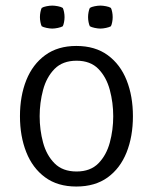

<svg xmlns="http://www.w3.org/2000/svg" viewBox="-20 -670 559 702"><path d="M466 -245Q466 -171 442.8 -112.8Q419.5 -54.5 373.5 -21.2Q327.5 12 259 12Q190.5 12 144.8 -21.8Q99 -55.5 76 -113.8Q53 -172 53 -245Q53 -319 76.2 -377Q99.5 -435 145.5 -468.5Q191.5 -502 259 -502Q328 -502 374 -468.2Q420 -434.5 443 -376.5Q466 -318.5 466 -245ZM125 -245Q125 -195 137.5 -148.8Q150 -102.5 179.5 -72.8Q209 -43 260 -43Q310.5 -43 339.8 -72.8Q369 -102.5 381.5 -148.8Q394 -195 394 -245Q394 -294.5 381.5 -341.2Q369 -388 339.8 -418Q310.5 -448 260 -448Q209 -448 179.5 -418Q150 -388 137.5 -341.2Q125 -294.5 125 -245ZM126 -607.5Q126 -616.5 127.8 -625.8Q129.5 -635 132.5 -641Q138.5 -645 150.2 -647.2Q162 -649.5 171 -649.5Q180 -649.5 191.8 -647.2Q203.5 -645 209.5 -641Q212.5 -635 214.2 -625.8Q216 -616.5 216 -607.5Q216 -598.5 214.2 -589.2Q212.5 -580 209.5 -574Q203.5 -570.5 191.8 -568Q180 -565.5 171 -565.5Q162 -565.5 150.2 -568Q138.5 -570.5 132.5 -574Q129.5 -580 127.8 -589.2Q126 -598.5 126 -607.5ZM302 -607.5Q302 -616.5 303.8 -625.8Q305.5 -635 308.5 -641Q314.5 -645 326.2 -647.2Q338 -649.5 347 -649.5Q356 -649.5 367.8 -647.2Q379.5 -645 385.5 -641Q388.5 -635 390.2 -625.8Q392 -616.5 392 -607.5Q392 -598.5 390.2 -589.2Q388.5 -580 385.5 -574Q379.5 -570.5 367.8 -568Q356 -565.5 347 -565.5Q338 -565.5 326.2 -568Q314.5 -570.5 308.5 -574Q305.5 -580 303.8 -589.2Q302 -598.5 302 -607.5Z"/></svg>

Font: Signika Negative Light Light
Style: Regular
Weight: 300
Version: Version 2.001